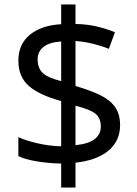

<svg xmlns="http://www.w3.org/2000/svg" viewBox="-20 -779 612 857"><path d="M253 -49Q198 -50 146 -58.5Q94 -67 62 -82V-167Q96 -151 149 -139Q202 -127 253 -126V-328Q154 -355 108 -396Q62 -437 62 -508Q62 -582 113.5 -624Q165 -666 253 -671V-759H317V-672Q370 -671 413.5 -660.5Q457 -650 493 -635L466 -561Q434 -574 395.5 -583.5Q357 -593 317 -596V-395Q383 -376 427 -354.5Q471 -333 493.5 -301.5Q516 -270 516 -220Q516 -150 464 -106.5Q412 -63 317 -53V58H253ZM253 -594Q199 -590 173.5 -569Q148 -548 148 -515Q148 -475 170.5 -453.5Q193 -432 253 -417ZM317 -131Q376 -137 403 -158.5Q430 -180 430 -214Q430 -252 406 -271.5Q382 -291 317 -307Z"/></svg>

Font: Noto Sans Cypro Minoan
Style: Regular
Weight: 400
Designer: David Williams
Foundry: David Williams
Version: Version 1.503; ttfautohint (v1.8.4.7-5d5b)